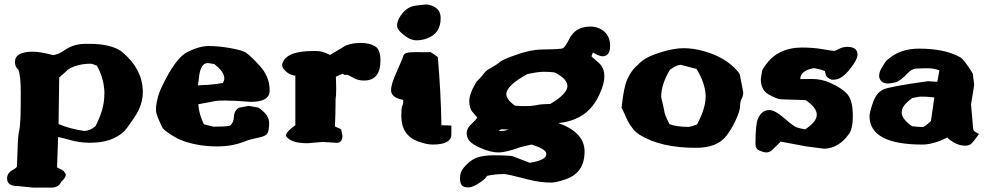

<svg xmlns="http://www.w3.org/2000/svg" viewBox="-20 -646 4420 858"><path d="M126.5 -415Q159.7 -415 216.8 -399.9Q236.8 -401.4 257.3 -414.8Q277.8 -428.2 286.6 -432.6Q318.8 -450.2 362.8 -450.2Q406.7 -450.2 423.8 -448.2Q496.1 -439.5 527.8 -412.1Q614.7 -338.4 618.2 -242.2V-234.9Q618.2 -178.2 582.3 -124Q546.4 -69.8 533.2 -57.6Q479 -8.3 386.7 -8.3H373Q332 -9.3 296.1 -19.5Q260.3 -29.8 239.7 -33.7Q237.8 34.7 234.9 102.1Q258.8 113.3 264.6 118.2L273.9 131.8V135.7Q273.9 147.9 253.4 166.5Q242.2 192.4 209.5 192.4H128.9L60.5 185.5H60.1Q11.7 185.5 11.7 152.3V151.4Q11.7 127.4 36.1 113.8Q55.2 103 55.7 97.7Q59.6 -32.7 63.5 -50.5Q67.4 -68.4 68.4 -77.6Q69.3 -86.9 70.1 -99.6Q70.8 -112.3 71.8 -127.4Q72.8 -158.7 72.8 -232.9Q72.8 -307.1 62 -335Q47.9 -345.2 46.9 -366.7V-369.1Q46.9 -415 126.5 -415ZM413.1 -352.5Q393.1 -361.3 383.5 -361.3Q374 -361.3 365.7 -360.6Q357.4 -359.9 349.1 -358.6Q340.8 -357.4 332.8 -355.5Q324.7 -353.5 317.4 -351.1Q302.2 -345.7 287.6 -337.9L244.6 -299.8L241.7 -91.8Q292.5 -69.8 356 -61Q356.4 -61 356.9 -61Q381.3 -61 406.2 -81.5Q446.3 -157.2 446.3 -224.1Q446.3 -224.6 446.8 -225.1Q446.8 -291.5 413.1 -352.5Z M864.7 -264.6Q887.2 -266.1 891.1 -266.1Q895 -266.1 898.4 -266.4Q901.9 -266.6 906.7 -266.6Q936 -268.6 975.6 -274.9Q982.4 -286.1 982.4 -294.9Q982.4 -303.7 979.5 -311.3Q976.6 -318.8 971.2 -326.7Q960 -342.8 937 -359.9Q927.2 -360.8 915.5 -363.3Q912.1 -364.3 908.7 -364.3Q900.4 -364.3 892.1 -359.4H891.6Q875 -343.8 870.6 -311.3Q866.2 -278.8 864.7 -264.6ZM1185.1 -241.7Q1185.1 -190.9 1102.5 -190.9Q1101.6 -190.9 1100.1 -190.9Q1024.9 -196.8 983.4 -196.8Q957 -196.8 943.8 -194.8Q911.1 -188.5 899.4 -186.3Q887.7 -184.1 879.4 -182.6Q871.1 -181.2 866.2 -180.2Q869.1 -134.3 891.6 -90.3L933.1 -80.1H942.4Q1002.4 -80.1 1009.3 -85.9Q1024.4 -98.6 1025.4 -125Q1026.4 -151.4 1047.4 -164.6L1091.3 -172.9L1135.3 -165L1136.2 -164.1Q1182.6 -132.3 1182.6 -97.7V-96.7Q1182.6 -63 1175.3 -50.3Q1168 -38.1 1140.6 -32.2Q1094.7 -22.9 1072.8 -13.7Q1017.6 8.3 951.2 8.3Q949.7 8.3 948.2 8.3Q911.1 8.3 870.1 2Q806.2 -8.3 764.4 -32Q722.7 -55.7 707 -73.2Q677.2 -133.3 677.2 -151.9V-168.9Q683.1 -215.8 700.2 -252Q762.7 -385.7 816.7 -413.1Q870.6 -440.4 912.8 -440.4Q955.1 -440.4 1007.8 -431.2Q1060.5 -421.9 1078.1 -411.4Q1095.7 -400.9 1140.4 -352.3Q1185.1 -303.7 1185.1 -241.7Z M1504.4 -67.9 1510.3 -40.5Q1510.3 -7.8 1484.9 -7.8Q1484.4 -7.8 1483.9 -7.8L1421.4 -11.7L1354.5 -5.9Q1279.8 -5.9 1258.3 -37.6V-42Q1258.3 -56.6 1299.8 -86.4V-308.1Q1268.6 -310.5 1245.6 -340.3Q1240.7 -347.2 1240.7 -355.2Q1240.7 -363.3 1247.6 -375Q1272.9 -418 1378.9 -418H1395.5Q1420.9 -418 1454.6 -400.4L1528.3 -444.3H1530.8Q1555.2 -454.1 1592.3 -454.1Q1629.4 -454.1 1654.8 -439.9Q1680.2 -425.8 1680.2 -376.5Q1680.2 -286.1 1606.9 -286.1Q1579.6 -286.1 1558.8 -298.1Q1538.1 -310.1 1532.7 -311.5H1519.5L1511.2 -315.9Q1502.4 -314 1481 -303.2Q1482.4 -274.4 1482.4 -252Q1482.4 -219.2 1479.5 -201.2V-190.9Q1479.5 -135.7 1476.6 -80.6Q1501 -70.8 1504.4 -67.9Z M1909.7 -620.6Q1949.2 -606.4 1949.2 -564.9Q1949.2 -495.6 1887.7 -474.1Q1864.7 -465.8 1841.3 -465.8Q1817.9 -465.8 1794.4 -482.4Q1754.4 -510.7 1754.4 -530Q1754.4 -549.3 1765.6 -568.4Q1793.9 -616.2 1838.9 -621.1Q1856.4 -623 1864.3 -624Q1877.9 -626 1886.2 -626Q1894.5 -626 1909.7 -620.6ZM1904.8 -413.1Q1920.4 -401.9 1936.5 -391.1Q1950.2 -233.4 1952.6 -86.4L1997.1 -85V-46.4Q1997.1 0 1914.1 0Q1885.7 0 1847.7 -14.2Q1773.4 -42 1773.4 -127.4Q1773.4 -163.6 1776.9 -170.9Q1781.7 -182.6 1781.7 -187.7Q1781.7 -192.9 1781.7 -194.1Q1781.7 -195.3 1781.7 -196.3Q1781.7 -198.2 1781.7 -199.7Q1727.5 -209.5 1727.5 -243.2Q1727.5 -270 1753.2 -326.4Q1778.8 -382.8 1783 -397.9Q1787.1 -413.1 1832 -413.1H1837.4Q1860.4 -412.6 1876.7 -412.6Q1893.1 -412.6 1904.8 -413.1Z M2458.5 -322.3Q2440.9 -324.7 2415 -325.2H2409.7Q2383.8 -325.2 2336.4 -314.9Q2242.7 -263.2 2242.7 -225.6Q2242.7 -201.2 2281.2 -173.8Q2301.8 -171.9 2320.3 -171.9Q2338.9 -171.9 2347.7 -172.4Q2364.7 -173.3 2381.3 -177Q2397.9 -180.7 2439.5 -181.6Q2515.6 -227.5 2515.6 -260.7Q2515.6 -293.9 2458.5 -322.3ZM2347.7 81.5Q2421.4 69.8 2421.4 42.5V41Q2420.4 20 2355 0L2306.6 11.2Q2241.2 35.2 2208 35.2Q2174.8 35.2 2133.5 17.8Q2092.3 0.5 2078.9 -15.1Q2065.4 -30.8 2065.4 -51.5Q2065.4 -72.3 2085.7 -90.8Q2106 -109.4 2112.8 -121.1Q2108.4 -127 2092.8 -144Q2077.1 -161.1 2077.1 -194.3Q2077.1 -227.5 2109.4 -280.8Q2123.5 -294.4 2132.1 -304.9Q2140.6 -315.4 2145 -320.8Q2154.3 -331.5 2161.6 -335.4Q2168.9 -339.4 2175.5 -343.5Q2182.1 -347.7 2187.5 -350.8Q2192.9 -354 2197.3 -356.7Q2201.7 -359.4 2205.1 -361.8Q2211.4 -366.2 2213.9 -369.1Q2219.7 -376 2264.2 -393.1Q2345.7 -424.3 2402.3 -424.8Q2487.3 -425.8 2495.8 -430.4Q2504.4 -435.1 2520.5 -465.3Q2547.9 -527.3 2618.2 -527.3Q2647 -527.3 2669.4 -513.2Q2706.5 -489.3 2706.5 -441.9Q2706.5 -394.5 2672.4 -394.5Q2658.2 -394.5 2629.4 -411.6L2623 -394Q2630.9 -386.2 2655.8 -365Q2680.7 -343.8 2680.7 -304.7V-303.7Q2680.7 -272.5 2660.2 -227.5Q2609.4 -108.4 2474.6 -96.2Q2592.3 -54.7 2592.3 31.2Q2592.3 126.5 2507.3 155.3Q2464.8 169.9 2443.8 169.9Q2392.6 169.9 2340.8 156.2Q2246.6 131.8 2234.9 131.8Q2188 131.8 2156.2 140.1Q2149.9 152.3 2129.4 166.5Q2094.2 191.4 2073.2 191.4Q2052.2 191.4 2043.9 182.4Q2035.6 173.3 2035.6 148.7Q2035.6 124 2051.3 104.5Q2077.1 72.3 2106.7 60.1Q2136.2 47.9 2189.9 47.9Q2243.7 47.9 2270 51.8H2270.5L2347.2 81.5ZM2209.5 -62.5Q2208 -61 2217.3 -61Q2226.6 -61 2227.5 -61Q2228.5 -61 2229.7 -61.3Q2231 -61.5 2232.2 -61.8Q2233.4 -62 2234.9 -62.3Q2236.3 -62.5 2238 -62.7Q2239.7 -63 2241.5 -63.5Q2243.2 -64 2245.1 -64.5Q2249 -65.4 2252.9 -66.4L2231.9 -68.4H2223.1Q2213.9 -66.9 2209.5 -62.5Z M3133.3 -219.7Q3131.3 -273.9 3092.8 -337.9L3022 -356.4Q3002 -355.5 2973.6 -334Q2934.6 -268.6 2934.6 -212.9L2947.8 -154.3V-153.8Q2947.8 -136.7 2972.2 -90.8Q3003.9 -79.1 3055.7 -79.1H3059.6Q3065.4 -79.1 3094.7 -89.8Q3133.3 -161.6 3133.3 -213.9Q3133.3 -214.4 3133.3 -215.3ZM2757.8 -165.5Q2767.6 -259.8 2784.2 -293.9Q2800.8 -328.1 2817.4 -344.2Q2834 -360.4 2840.1 -365.7Q2846.2 -371.1 2851.6 -375.5Q2875.5 -394.5 2933.6 -412.6Q2991.7 -430.7 3035.2 -430.7Q3078.6 -430.7 3128.4 -416.5Q3223.1 -389.6 3275.9 -328.1Q3283.2 -319.8 3286.1 -312.5L3301.3 -234.4V-233.4Q3301.3 -216.8 3294.2 -204.3Q3287.1 -191.9 3287.1 -171.1Q3287.1 -150.4 3267.3 -108.2Q3247.6 -65.9 3226.1 -39.1Q3185.1 14.6 3089.4 14.6Q2931.6 14.6 2836.9 -44.4Q2807.1 -63.5 2783.7 -108.9Z M3767.1 -436.5Q3812 -436.5 3812 -401.4Q3812 -385.3 3793 -357.4Q3747.1 -290 3707 -290H3695.8Q3673.3 -298.8 3670.4 -311.8Q3667.5 -324.7 3666 -328.6Q3633.8 -340.3 3615.2 -341.3Q3556.6 -330.1 3556.2 -292.5H3560.1Q3568.8 -293 3609.6 -293Q3650.4 -293 3687.5 -276.9Q3748 -250 3769.5 -221.4Q3791 -192.9 3791 -129.4Q3791 -65.9 3771.5 -44.4Q3727.1 16.6 3662.6 18.6L3580.1 7.8L3468.8 -13.2L3429.2 25.9Q3417 35.2 3405 35.2Q3393.1 35.2 3374.5 27.3Q3356 19.5 3356 -2.4Q3356 -87.4 3366.2 -113.3Q3382.3 -153.8 3417.5 -154.3Q3442.9 -154.3 3485.1 -117.4Q3527.3 -80.6 3541.7 -76.2Q3556.2 -71.8 3578.1 -67.9Q3629.9 -101.6 3629.9 -132.8Q3629.9 -132.8 3629.9 -133.3Q3629.9 -165 3580.1 -198.7L3472.7 -202.1H3470.7Q3448.7 -204.1 3414.3 -224.4Q3379.9 -244.6 3379.9 -292.5V-293.5L3385.7 -329.6Q3390.1 -342.3 3411.9 -369.1Q3433.6 -396 3466.8 -412.6Q3510.3 -433.6 3562.7 -433.6Q3615.2 -433.6 3657.2 -426Q3699.2 -418.5 3708 -418.5H3709Q3714.4 -419.4 3730.2 -428Q3746.1 -436.5 3767.1 -436.5Z M4155.3 -210.4Q4124.5 -213.9 4116.2 -213.9H4088.9L4057.1 -208Q4009.3 -174.3 4009.3 -144.3Q4009.3 -114.3 4055.7 -82Q4083 -78.6 4097.2 -78.6Q4106.4 -78.6 4109.4 -80.6Q4116.7 -84.5 4121.6 -88.9Q4131.8 -98.1 4140.1 -105Q4147.5 -158.2 4155.3 -210.4ZM4168.5 -280.3Q4174.3 -308.1 4177.7 -332Q4149.9 -340.8 4132.3 -340.8H4106.9L4069.8 -339.4Q4050.3 -334 4039.1 -321.8Q4002.4 -282.7 3981 -277.8Q3959 -272.9 3948.2 -272.9Q3919.4 -272.9 3910.6 -295.9Q3908.7 -301.3 3908.7 -305.7Q3908.7 -323.7 3918.5 -339.8Q3928.2 -355.5 3932.1 -362.3Q3938.5 -373 3944.1 -377.4Q3949.7 -381.8 3952.6 -384.3Q4005.9 -428.7 4085.9 -428.7Q4201.7 -428.7 4270 -390.6Q4287.6 -381.8 4326.7 -317.9L4327.1 -316.9L4333.5 -267.1L4319.3 -179.2L4329.1 -67.9Q4329.6 -64 4335.9 -58.1L4355 -47.4Q4325.2 -5.4 4315.7 -0.2Q4306.2 4.9 4293.5 4.9H4292.5Q4266.6 4.9 4243.4 -9Q4220.2 -22.9 4217.8 -26.4Q4215.3 -29.8 4213.9 -31.7Q4150.4 0 4102.1 0Q3866.7 0 3865.7 -126.5Q3865.7 -143.6 3881.1 -188Q3896.5 -232.4 3928 -246.3Q3959.5 -260.3 4127.9 -283.2Z"/></svg>

Font: Drukaatie burti
Style: Heavy
Weight: 800
Version: Version 0.14